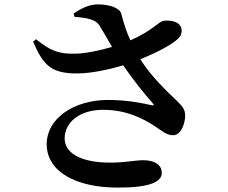

<svg xmlns="http://www.w3.org/2000/svg" viewBox="-20 -807 1040 876"><path d="M320 -730C377 -726 416 -718 433 -692C449 -667 470 -629 491 -593C431 -575 364 -562 319 -562C250 -561 210 -574 145 -628L131 -617C176 -514 209 -470 337 -472C400 -473 479 -490 542 -509C586 -445 639 -378 676 -337C685 -327 683 -325 671 -327C632 -336 561 -351 474 -351C312 -351 193 -263 193 -150C193 -22 329 49 518 49C666 49 718 22 718 -18C718 -60 678 -76 634 -76C595 -76 553 -65 483 -65C343 -65 275 -112 275 -175C275 -250 345 -306 449 -306C560 -306 636 -264 687 -231C720 -209 740 -190 770 -190C807 -190 825 -246 825 -281C824 -304 816 -319 792 -342C740 -392 671 -456 620 -537C694 -566 764 -603 793 -631C812 -649 814 -677 799 -694C782 -712 750 -715 725 -712C703 -707 672 -665 575 -623C559 -657 547 -692 533 -745C527 -769 483 -787 426 -787C386 -787 347 -767 316 -745Z"/></svg>

Font: Noto Serif CJK JP
Style: Bold
Weight: 700
Designer: Ryoko NISHIZUKA 西塚涼子 (kana & ideographs); Frank Grießhammer (Latin, Greek & Cyrillic); Wenlong ZHANG 张文龙 (bopomofo); San
Foundry: Adobe Systems Incorporated
Version: Version 1.000;PS 1;hotconv 16.6.53;makeotf.lib2.5.65590